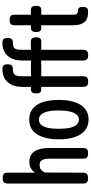

<svg xmlns="http://www.w3.org/2000/svg" viewBox="398 -1137 753 1589"><g transform="rotate(-90 774.5 -342.5)"><path d="M94 10Q75 10 65.5 4.5Q56 -1 53 -11.5Q50 -22 50 -36V-652Q50 -666 53.5 -676Q57 -686 66.5 -691.5Q76 -697 95 -697Q115 -697 124.5 -691.5Q134 -686 137 -676Q140 -666 140 -651V-430Q153 -449 176 -462.5Q199 -476 226 -476Q270 -476 295.5 -456Q321 -436 332.5 -399Q344 -362 344 -313V-35Q344 -21 341 -11Q338 -1 329 4.5Q320 10 300 10Q281 10 271 4.5Q261 -1 258.5 -11.5Q256 -22 256 -36V-311Q256 -334 251.5 -352Q247 -370 236 -380.5Q225 -391 206 -391Q176 -391 162.5 -378Q149 -365 141 -346L140 -35Q140 -21 136.5 -11Q133 -1 123.5 4.5Q114 10 94 10Z M580 14Q541 14 511 -2Q481 -18 459.5 -49.5Q438 -81 427 -126.5Q416 -172 416 -231Q416 -289 426.5 -334.5Q437 -380 457 -412Q477 -444 507.5 -460.5Q538 -477 578 -477Q633 -477 669.5 -448Q706 -419 724 -364.5Q742 -310 742 -232Q742 -172 731 -126Q720 -80 699 -49Q678 -18 648 -2Q618 14 580 14ZM578 -66Q604 -66 620.5 -85Q637 -104 646 -141.5Q655 -179 655 -234Q655 -287 646.5 -323Q638 -359 621 -378Q604 -397 577 -397Q553 -397 536 -378Q519 -359 511 -322.5Q503 -286 503 -233Q503 -178 511.5 -141Q520 -104 537 -85Q554 -66 578 -66Z M893 11Q874 11 865 5Q856 -1 853 -11.5Q850 -22 850 -36V-378H832Q811 -377 803.5 -387.5Q796 -398 796 -421Q796 -443 805 -453.5Q814 -464 834 -463L850 -462V-538Q850 -573 859.5 -602.5Q869 -632 887.5 -653.5Q906 -675 932.5 -687Q959 -699 994 -699Q1007 -699 1016.5 -696.5Q1026 -694 1031.5 -684.5Q1037 -675 1037 -656Q1037 -637 1031.5 -627.5Q1026 -618 1016 -615Q1006 -612 993 -612Q970 -612 958 -603.5Q946 -595 942 -579Q938 -563 938 -540V-462Q952 -462 966 -462.5Q980 -463 993 -463Q1008 -463 1031 -462.5Q1054 -462 1068 -462V-538Q1068 -573 1077.5 -602.5Q1087 -632 1105.5 -653.5Q1124 -675 1150.5 -687Q1177 -699 1212 -699Q1225 -699 1234.5 -696.5Q1244 -694 1249.5 -684.5Q1255 -675 1255 -656Q1255 -637 1249.5 -627.5Q1244 -618 1234 -615Q1224 -612 1211 -612Q1188 -612 1176 -603.5Q1164 -595 1160.5 -579Q1157 -563 1157 -540V-463L1215 -464Q1229 -465 1239 -462Q1249 -459 1254.5 -449.5Q1260 -440 1260 -421Q1260 -402 1255.5 -392.5Q1251 -383 1241.5 -380Q1232 -377 1218 -377Q1204 -377 1188.5 -377.5Q1173 -378 1157 -378V-33Q1157 -20 1153.5 -10Q1150 0 1140.5 5.5Q1131 11 1111 11Q1093 11 1083.5 5Q1074 -1 1071 -11.5Q1068 -22 1068 -36V-378Q1059 -378 1045.5 -378Q1032 -378 1018.5 -377.5Q1005 -377 996 -377Q982 -377 967 -377.5Q952 -378 938 -378V-33Q938 -20 935 -10Q932 0 922 5.5Q912 11 893 11Z M1469 10Q1439 10 1418 2Q1397 -6 1384.5 -22Q1372 -38 1366 -61Q1360 -84 1360 -114V-594Q1360 -608 1363 -618Q1366 -628 1375 -633.5Q1384 -639 1403 -639Q1422 -639 1432 -633.5Q1442 -628 1444.5 -618.5Q1447 -609 1447 -595V-117Q1447 -105 1448.5 -96.5Q1450 -88 1453.5 -83.5Q1457 -79 1461.5 -77Q1466 -75 1471 -75Q1484 -75 1493 -72Q1502 -69 1507 -60Q1512 -51 1512 -33Q1512 -14 1506.5 -4.5Q1501 5 1491.5 7.5Q1482 10 1469 10ZM1343 -463 1406 -462 1476 -464Q1489 -465 1499 -462Q1509 -459 1515 -449.5Q1521 -440 1521 -421Q1521 -402 1516 -392.5Q1511 -383 1502 -380Q1493 -377 1479 -377L1406 -379L1340 -378Q1320 -377 1312 -387.5Q1304 -398 1304 -421Q1304 -443 1313.5 -453.5Q1323 -464 1343 -463Z"/></g></svg>

Font: Fredoka Condensed
Style: Regular
Weight: 400
Width: 3
Designer: Ben Nathan
Foundry: Milena B. Brandão, Ben Nathan
Version: Version 2.001